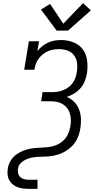

<svg xmlns="http://www.w3.org/2000/svg" viewBox="-20 -998 640 1223"><path d="M162 205Q143 205 124.5 202.5Q106 200 89 193Q72 186 58.5 174.5Q45 163 37 146.5Q29 130 28 111Q27 92 30 74Q34 48 48.5 24.5Q63 1 85 -14.5Q107 -30 132 -39.5Q157 -49 182 -52.5Q207 -56 233 -57Q259 -58 284.5 -60.5Q310 -63 335 -72.5Q360 -82 380.5 -100Q401 -118 412.5 -142.5Q424 -167 428 -192Q432 -213 431.5 -233.5Q431 -254 425.5 -273.5Q420 -293 408.5 -308.5Q397 -324 380 -334.5Q363 -345 343 -349Q323 -353 302 -353H242L251 -411H312Q330 -411 348 -414Q366 -417 383.5 -424Q401 -431 416.5 -442.5Q432 -454 443 -469.5Q454 -485 460.5 -503Q467 -521 469 -538Q474 -567 471 -595Q468 -623 452.5 -644.5Q437 -666 411 -675.5Q385 -685 357 -685Q357 -685 357 -685Q357 -685 357 -685Q338 -685 320 -682Q302 -679 284.5 -671.5Q267 -664 252 -651.5Q237 -639 225.5 -623.5Q214 -608 208 -590Q202 -572 199 -554H134L164 -735H229L218 -672Q232 -690 249.5 -704Q267 -718 287 -727Q307 -736 328 -739.5Q349 -743 370 -743Q410 -743 447.5 -728.5Q485 -714 507.5 -683.5Q530 -653 535 -612.5Q540 -572 534 -532Q530 -507 520.5 -482.5Q511 -458 494 -438Q477 -418 454 -403.5Q431 -389 406 -381Q433 -369 453 -348.5Q473 -328 483.5 -301Q494 -274 495.5 -243Q497 -212 492 -182Q489 -164 484 -146.5Q479 -129 470.5 -112Q462 -95 450 -80Q438 -65 423 -53Q408 -41 391.5 -31.5Q375 -22 357 -16Q339 -10 321.5 -6.5Q304 -3 286 -1.5Q268 0 250 0Q232 0 214 1.5Q196 3 178 7Q160 11 143 19Q126 27 112 41Q98 55 95 73Q92 89 95 104Q98 119 108 129Q118 139 132.5 143Q147 147 162 147H219V205ZM341 -803 241 -937 299 -973 383 -847 509 -978 559 -932 413 -803Z"/></svg>

Font: Iosevka Slab LtExObl
Style: Regular
Weight: 300
Width: 7
Italic angle: -9°
Monospace: yes
Designer: Belleve Invis
Foundry: Belleve Invis
Version: Version 11.1.0; ttfautohint (v1.8.3)